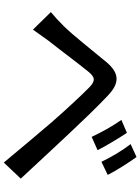

<svg xmlns="http://www.w3.org/2000/svg" viewBox="120 -898 759 1040"><g transform="rotate(90 500.0 -377.5)"><path d="M699 -685 629 -655C663 -607 694 -551 721 -494L793 -526C770 -572 725 -646 699 -685ZM830 -737 760 -705C796 -659 828 -604 856 -547L927 -581C904 -627 857 -700 830 -737ZM45 -273 140 -176C156 -199 179 -231 200 -260C244 -315 322 -420 366 -474C397 -513 417 -516 453 -481C493 -442 584 -344 642 -277C704 -205 790 -102 860 -18L947 -110C870 -193 769 -302 701 -374C642 -437 560 -523 497 -582C425 -651 372 -640 316 -574C251 -496 168 -390 121 -343C93 -315 73 -296 45 -273Z"/></g></svg>

Font: Source Han Sans JP Medium
Style: Regular
Weight: 500
Designer: Ryoko NISHIZUKA 西塚涼子 (kana, bopomofo & ideographs); Paul D. Hunt (Latin, Greek & Cyrillic); Sandoll Communications 산돌커뮤니
Foundry: Adobe
Version: Version 2.002;hotconv 1.0.116;makeotfexe 2.5.65601